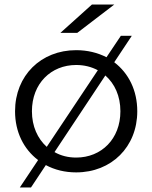

<svg xmlns="http://www.w3.org/2000/svg" viewBox="-20 -751 668 842"><path d="M185 -107C145 -143 120 -197 120 -263C120 -385 204 -466 314 -466C349 -466 381 -458 409 -443ZM442 -420C483 -384 508 -330 508 -263C508 -142 425 -60 314 -60C279 -60 247 -68 219 -84ZM181 -27C220 -6 265 5 314 5C469 5 582 -107 582 -263C582 -355 544 -430 481 -478L558 -594H510L447 -500C408 -520 363 -531 314 -531C160 -531 46 -420 46 -263C46 -172 84 -97 147 -49L67 71H116ZM481 -731H383L245 -607H319Z"/></svg>

Font: Montserrat-Alt1
Style: Regular
Weight: 400
Designer: Differentunic
Foundry: Differentunic
Version: Version 7.222